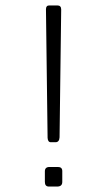

<svg xmlns="http://www.w3.org/2000/svg" viewBox="-20 -687 390 706"><path d="M155 -180 149 -653Q149 -667 161 -667H191Q205 -667 205 -652L199 -182Q198 -164 184 -164H167Q156 -164 155 -180ZM145 -18V-57Q145 -73 162 -73H193Q209 -73 209 -58V-18Q209 -1 190 -1H160Q145 -1 145 -18Z"/></svg>

Font: Vivano Light
Style: Regular
Weight: 300
Designer: Joe Prince, Josias Burgherr
Version: Version 2.064;September 19, 2022;FontCreator 14.0.0.2877 64-